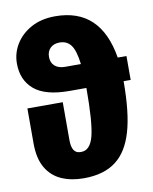

<svg xmlns="http://www.w3.org/2000/svg" viewBox="-87 -826 725 909"><g transform="rotate(-10 276.0 -371.5)"><path d="M242 18Q182 18 135.5 -2.5Q89 -23 62.5 -68Q36 -113 36 -186V-354H206V-171Q206 -107 248 -107H252Q295 -107 311.5 -171.5Q328 -236 328 -401H246Q131 -401 77.5 -446.5Q24 -492 24 -572Q24 -622 50.5 -665Q77 -708 125.5 -734.5Q174 -761 241 -761Q459 -761 499 -517H541V-402H507Q507 -250 480.5 -160Q454 -70 399 -28Q341 18 242 18ZM322 -517Q314 -583 294.5 -609Q275 -635 240 -635Q212 -635 195.5 -619Q179 -603 179 -576Q179 -548 197 -532.5Q215 -517 246 -517Z"/></g></svg>

Font: Trujillo ExtraBold
Style: Regular
Weight: 800
Designer: Fira Sans original fonts by bBox Type GmbH, Carrois Corporate GbR, & Edenspiekermann AG / Changes by Cristiano Sobral
Foundry: Fira Sans original fonts by bBox Type GmbH, Carrois Corporate GbR, & Edenspiekermann AG / Changes by Cristiano Sobral
Version: Version 4.301;July 28, 2020;FontCreator 13.0.0.2655 64-bit